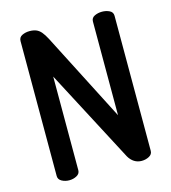

<svg xmlns="http://www.w3.org/2000/svg" viewBox="-109 -820 811 909"><g transform="rotate(-15 296.5 -365.5)"><path d="M119 0Q99 0 82.5 -9Q66 -18 66 -35V-696Q66 -715 82.5 -723Q99 -731 119 -731Q138 -731 151.5 -725.5Q165 -720 176 -707Q187 -694 199 -671L421 -238V-697Q421 -715 437.5 -723Q454 -731 474 -731Q494 -731 510.5 -723Q527 -715 527 -697V-35Q527 -18 510.5 -9Q494 0 474 0Q454 0 438 -10Q422 -20 411 -39L172 -494V-35Q172 -18 155.5 -9Q139 0 119 0Z"/></g></svg>

Font: Dosis SemiBold
Style: Regular
Weight: 600
Designer: EdgarTolentino, PabloImpallari, IginoMarini
Foundry: EdgarTolentino, PabloImpallari, IginoMarini
Version: Version 3.001; ttfautohint (v1.8.2)